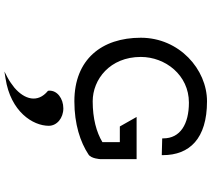

<svg xmlns="http://www.w3.org/2000/svg" viewBox="-64 -566 958 870"><g transform="rotate(90 415.0 -131.0)"><path d="M471 61C427 61 388 89 391 127V129L392 131C448 177 431 237 377 283C363 294 348 305 331 314L304 328L335 323C486 300 550 199 550 127C550 90 515 61 471 61ZM510 -271 553 -195H624V-116C579 -89 517 -72 439 -72C340 -72 238 -150 238 -290C238 -401 320 -508 445 -508C542 -508 607 -469 607 -392V-387L683 -385V-390C683 -511 608 -590 439 -590C294 -590 151 -464 151 -290C151 -113 249 11 439 11C543 11 624 -16 680 -53C699 -65 701 -106 701 -106V-107V-271Z"/></g></svg>

Font: Charger Monospace
Style: Regular
Weight: 400
Designer: Jasper
Foundry: Cannot Into Space Fonts
Version: Version 0.980